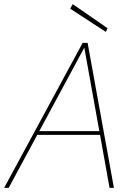

<svg xmlns="http://www.w3.org/2000/svg" viewBox="-29 -907 650 927"><path d="M-9 0 370 -700H394L521 0H500L378 -677L13 0ZM135 -256 148 -274H464L469 -256ZM482 -753 310 -865 322 -887 490 -771Z"/></svg>

Font: DM Sans 12pt Thin
Style: Italic
Weight: 250
Italic angle: -10°
Version: Version 4.004;gftools[0.9.30]